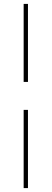

<svg xmlns="http://www.w3.org/2000/svg" viewBox="-20 -760 264 982"><path d="M101 202V-198H123V202ZM101 -740H123V-341H101Z"/></svg>

Font: Mach Thin
Style: Regular
Weight: 250
Version: Version 1.002